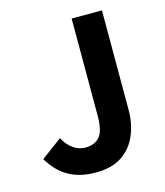

<svg xmlns="http://www.w3.org/2000/svg" viewBox="-99 -707 684 795"><g transform="rotate(-15 242.5 -310.0)"><path d="M215 11Q146 11 98 -16.5Q50 -44 18 -99L107 -165Q125 -132 149 -116Q173 -100 199 -100Q240 -100 261 -125Q282 -150 282 -215V-631H412V-204Q412 -145 391 -96Q370 -47 327 -18Q284 11 215 11Z"/></g></svg>

Font: Narnoor
Style: Bold
Weight: 700
Designer: S. Sridhar Murthy
Foundry: SIL International
Version: Version 3.000